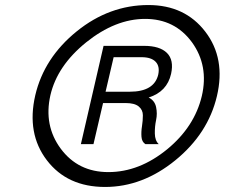

<svg xmlns="http://www.w3.org/2000/svg" viewBox="-20 -728 892 762"><path d="M431 -501 399 -364H495Q592 -364 608 -432Q615 -465 597.5 -483Q580 -501 542 -501ZM441 -546H552Q614 -546 642.5 -518Q671 -490 659 -435Q643 -364 570 -341Q594 -329 599.5 -303Q605 -277 599.5 -251.5Q594 -226 594.5 -198Q595 -170 610 -156H557Q543 -165 541.5 -185Q540 -205 543.5 -227Q547 -249 547 -270.5Q547 -292 530.5 -305.5Q514 -319 479 -319H389L351 -156H301L391 -546ZM569 -708Q714 -708 795 -602Q876 -496 841 -347Q806 -198 676 -92Q546 14 397 14Q247 14 166 -92Q85 -198 120 -350Q155 -499 285 -604Q414 -708 569 -708ZM322 -560Q207 -467 180 -350Q153 -230 221 -138Q290 -45 410 -45Q533 -45 644 -136Q752 -225 781 -347Q809 -467 742 -560Q674 -653 556 -653Q438 -653 322 -560Z"/></svg>

Font: Miedinger
Style: Italic
Weight: 400
Italic angle: -13°
Version: Version 001.000